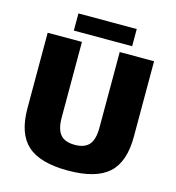

<svg xmlns="http://www.w3.org/2000/svg" viewBox="-124 -955 989 1081"><g transform="rotate(15 370.0 -415.0)"><path d="M60.1 -259.8V-700.2H259.8V-259.8Q259.8 -191.9 285.9 -160.9Q312 -129.9 370.1 -129.9Q427.7 -129.9 453.9 -160.6Q480 -191.4 480 -259.8V-700.2H680.2V-259.8Q680.2 -112.8 606.4 -46.4Q532.7 20 370.1 20Q207.5 20 133.8 -46.4Q60.1 -112.8 60.1 -259.8ZM199.2 -750V-850.1H539.1V-750Z"/></g></svg>

Font: Fivo Sans Heavy
Style: Regular
Weight: 900
Designer: Alexander Slobzheninov
Foundry: Alexander Slobzheninov
Version: 1.0